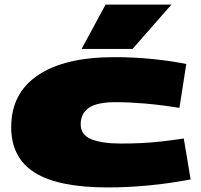

<svg xmlns="http://www.w3.org/2000/svg" viewBox="-20 -810 879 840"><path d="M29 -254Q29 -402 146 -481Q263 -560 481 -560Q563 -560 644.5 -552Q726 -544 795 -530L765 -338Q685 -351 615 -357Q545 -363 486 -363Q405 -363 369 -338.5Q333 -314 333 -266Q333 -220 379.5 -201Q426 -182 508 -182Q555 -182 597.5 -184Q640 -186 685 -191Q730 -196 784 -204L814 -25Q726 -8 633 1Q540 10 451 10Q236 10 132.5 -54.5Q29 -119 29 -254ZM337 -596 442 -790H730L560 -596Z"/></svg>

Font: Georama ExtraExtended Black
Style: Regular
Weight: 900
Width: 8
Designer: Jean-Baptiste Levee
Foundry: Production Type
Version: Version 1.000